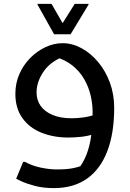

<svg xmlns="http://www.w3.org/2000/svg" viewBox="-20 -707 666 987"><path d="M257 260Q201 260 157 248Q113 236 88 224Q63 212 63 212L99 125H108Q147 146 191 155Q235 164 273 164Q321 164 353 158Q385 152 415 139L377 169Q407 133 424.5 88Q442 43 449 -11.5Q456 -66 456 -131Q456 -174 445.5 -218Q435 -262 412 -301.5Q389 -341 352 -370.5Q315 -400 262 -415L326 -424Q244 -396 206 -342Q168 -288 168 -232Q168 -192 189 -162.5Q210 -133 250.5 -116Q291 -99 348 -99Q373 -99 406 -103Q439 -107 469 -118L464 -18Q431 -7 395 -3.5Q359 0 331 0Q256 0 194 -24.5Q132 -49 95.5 -99.5Q59 -150 59 -225Q59 -279 79.5 -326Q100 -373 135 -408.5Q170 -444 213.5 -464.5Q257 -485 302 -485Q352 -485 399.5 -459Q447 -433 485 -387.5Q523 -342 545 -282Q567 -222 567 -152Q567 -22 531.5 70.5Q496 163 427 211.5Q358 260 257 260ZM245 -687 302 -588 364 -687H435V-683L343 -531H258L173 -683V-687Z"/></svg>

Font: Kufam Medium
Style: Italic
Weight: 500
Italic angle: -11°
Designer: Artur Schmal
Foundry: Original Type
Version: Version 1.301; ttfautohint (v1.8.3)